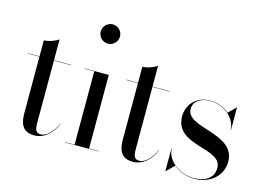

<svg xmlns="http://www.w3.org/2000/svg" viewBox="-100 -952 1597 1154"><g transform="rotate(15 698.0 -375.0)"><path d="M322.5 -102H320.5C300.5 -53 261 -9 223 -9C196 -9 185 -22 185 -72V-458H292V-460H185V-590C165 -575 125 -560 95 -560V-460H22V-458H95V-111C95 -56 104 7 186 7C247 7 298.5 -38 322.5 -102Z M411.5 -700C411.5 -667 438.5 -640 471.5 -640C504.5 -640 531.5 -667 531.5 -700C531.5 -733 504.5 -760 471.5 -760C438.5 -760 411.5 -733 411.5 -700ZM376 -2V0H586V-2H526V-460H376V-458H436V-2Z M935.5 -102H933.5C913.5 -53 874 -9 836 -9C809 -9 798 -22 798 -72V-458H905V-460H798V-590C778 -575 738 -560 708 -560V-460H635V-458H708V-111C708 -56 717 7 799 7C860 7 911.5 -38 935.5 -102Z M1006 10 1053.5 -36.5C1086.5 -8 1133 10 1183.5 10C1280.5 10 1354.5 -53 1354.5 -142C1354.5 -320 1054 -271 1054 -391C1054 -440 1099 -467 1157 -467C1251 -467 1319 -395 1319 -330H1321V-470H1319L1274 -425.5C1245 -451.5 1204.5 -469 1156 -469C1061 -469 1016 -399 1016 -335C1016 -149 1301 -215 1301 -88C1301 -17 1238 7 1178 7C1091 7 1008 -55 1006 -130H1004V10Z"/></g></svg>

Font: Bodoni* 96pt
Style: Regular
Weight: 400
Version: Version 2.3